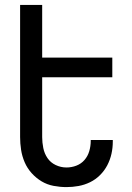

<svg xmlns="http://www.w3.org/2000/svg" viewBox="-20 -755 540 783"><path d="M251 8Q225 8 198.5 3Q172 -2 149.5 -15.5Q127 -29 109 -49Q91 -69 80.5 -93.5Q70 -118 66 -144Q62 -170 62 -196V-735H152V-520H438V-440H152V-196Q152 -174 156.5 -151.5Q161 -129 173.5 -110.5Q186 -92 207 -82Q228 -72 251 -72Q272 -72 291.5 -79.5Q311 -87 324.5 -102.5Q338 -118 344 -138.5Q350 -159 350 -180V-184H440V-177Q440 -152 434.5 -127.5Q429 -103 417.5 -81Q406 -59 388 -41Q370 -23 347.5 -12Q325 -1 300.5 3.5Q276 8 251 8Z"/></svg>

Font: Iosevka Term Curly Medium
Style: Regular
Weight: 500
Designer: Belleve Invis
Foundry: Belleve Invis
Version: Version 32.3.0